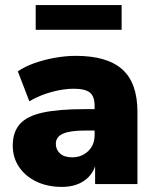

<svg xmlns="http://www.w3.org/2000/svg" viewBox="-20 -722 608 753"><path d="M223 11Q166 11 122.5 -10Q79 -31 54.5 -67.5Q30 -104 30 -151Q30 -204 58 -235.5Q86 -267 148 -280.5Q210 -294 313 -294H351V-308Q351 -344 332.5 -359Q314 -374 269 -374Q231 -374 185 -362Q139 -350 95 -325L50 -442Q75 -460 114 -474Q153 -488 196 -495.5Q239 -503 277 -503Q400 -503 459.5 -450Q519 -397 519 -283V0H353V-70Q340 -32 306 -10.5Q272 11 223 11ZM263 -105Q300 -105 325.5 -129Q351 -153 351 -192V-210H313Q254 -210 226.5 -197.5Q199 -185 199 -158Q199 -135 215.5 -120Q232 -105 263 -105ZM120 -605V-702H457V-605Z"/></svg>

Font: Nunito Sans Black
Style: Regular
Weight: 900
Designer: Vernon Adams
Foundry: Vernon Adams
Version: Version 3.006; ttfautohint (v1.8.3)